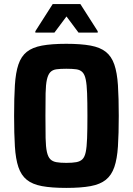

<svg xmlns="http://www.w3.org/2000/svg" viewBox="-20 -910 648 938"><path d="M303.8 8Q232.2 8 185.2 -0.7Q138.2 -9.4 110.8 -31.7Q83.3 -53.9 69.9 -93.6Q56.5 -133.3 52.7 -194.9Q48.9 -256.4 48.9 -344Q48.9 -432.1 52.7 -493.6Q56.5 -555.1 69.9 -594.8Q83.3 -634.6 110.8 -656.6Q138.2 -678.6 185.2 -687.3Q232.2 -696 303.8 -696Q375.4 -696 422.5 -687.3Q469.5 -678.6 497.1 -656.6Q524.8 -634.6 538.5 -594.8Q552.2 -555.1 556.2 -493.6Q560.2 -432.1 560.2 -344Q560.2 -256.4 556.2 -194.9Q552.2 -133.3 538.5 -93.6Q524.8 -53.9 497.1 -31.7Q469.5 -9.4 422.5 -0.7Q375.4 8 303.8 8ZM303.8 -114.3Q333.3 -114.3 352.3 -117.7Q371.3 -121 382.6 -132Q393.9 -143 398.9 -167.5Q404 -191.9 405.5 -235.2Q407.1 -278.4 407.1 -344Q407.1 -411.6 405.5 -454.3Q404 -497.1 398.9 -521.5Q393.9 -546 382.6 -557.5Q371.3 -569 352.3 -571.5Q333.3 -574.1 303.8 -574.1Q274.4 -574.1 255.7 -571.5Q237 -569 225.9 -557.5Q214.8 -546 209.2 -521.5Q203.7 -497.1 202.8 -454.3Q202 -411.6 202 -344Q202 -278.4 202.8 -235.2Q203.7 -191.9 209.2 -167.5Q214.8 -143 225.9 -132Q237 -121 255.7 -117.7Q274.4 -114.3 303.8 -114.3ZM152.7 -750.6V-757.5L237.5 -890.2H372.6L457.4 -757.5V-750.6H363.7L304.8 -829.6L245.8 -750.6Z"/></svg>

Font: Saira Thin SemiCondensed
Style: Regular
Weight: 100
Width: 4
Version: Version 1.101